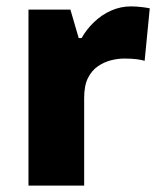

<svg xmlns="http://www.w3.org/2000/svg" viewBox="-20 -580 500 600"><path d="M389 -560Q405 -560 422 -558Q439 -556 448 -554L432 -390Q422 -393 407 -395Q392 -397 368 -397Q348 -397 326.5 -391.5Q305 -386 286 -373Q267 -360 255 -336.5Q243 -313 243 -274V0H69V-550H200L226 -461H235Q250 -488 274 -511Q298 -534 327.5 -547Q357 -560 389 -560Z"/></svg>

Font: Noto Sans Oriya ExtraBold
Style: Regular
Weight: 800
Version: Version 2.003